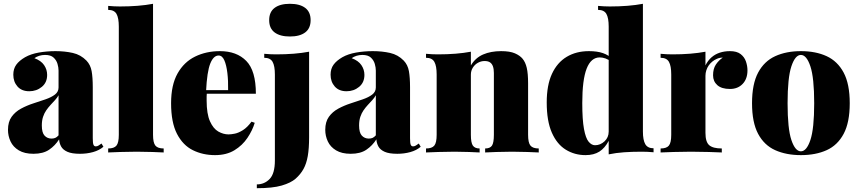

<svg xmlns="http://www.w3.org/2000/svg" viewBox="-20 -802 4521 1010"><path d="M156 7Q109 7 79 -11Q49 -29 35.5 -58Q22 -87 22 -119Q22 -161 41 -187.5Q60 -214 90.5 -230.5Q121 -247 155 -258Q189 -269 219.5 -279.5Q250 -290 269 -304.5Q288 -319 288 -342V-431Q288 -447 282.5 -466Q277 -485 262 -499Q247 -513 217 -513Q201 -513 186.5 -508.5Q172 -504 161 -496Q196 -483 212 -459.5Q228 -436 228 -408Q228 -368 200 -345Q172 -322 134 -322Q94 -322 72 -347Q50 -372 50 -409Q50 -440 65.5 -461.5Q81 -483 112 -501Q142 -518 184 -525.5Q226 -533 272 -533Q321 -533 363 -523.5Q405 -514 435 -483Q456 -461 462 -428Q468 -395 468 -343V-75Q468 -50 471.5 -41Q475 -32 484 -32Q492 -32 499.5 -37Q507 -42 514 -47L524 -30Q502 -11 469.5 -2Q437 7 401 7Q358 7 334.5 -3.5Q311 -14 301.5 -31.5Q292 -49 291 -69Q270 -36 238.5 -14.5Q207 7 156 7ZM251 -73Q262 -73 270.5 -76.5Q279 -80 288 -90V-301Q281 -288 269.5 -275.5Q258 -263 246 -250Q234 -237 223.5 -222Q213 -207 206.5 -187.5Q200 -168 200 -142Q200 -104 214.5 -88.5Q229 -73 251 -73Z M785 -782V-93Q785 -51 797.5 -36Q810 -21 841 -21V0Q821 -1 781 -2.5Q741 -4 699 -4Q657 -4 614 -2.5Q571 -1 549 0V-21Q580 -21 592.5 -36Q605 -51 605 -93V-662Q605 -707 593 -728.5Q581 -750 549 -750V-771Q581 -768 611 -768Q661 -768 704.5 -771.5Q748 -775 785 -782Z M1137 -533Q1225 -533 1275.5 -481.5Q1326 -430 1326 -309H1013L1011 -328H1180Q1181 -377 1176 -418.5Q1171 -460 1160 -485Q1149 -510 1130 -510Q1103 -510 1086 -467.5Q1069 -425 1064 -322L1068 -314Q1067 -304 1067 -294Q1067 -284 1067 -273Q1067 -203 1084.5 -164Q1102 -125 1128.5 -110Q1155 -95 1182 -95Q1196 -95 1215.5 -99Q1235 -103 1258 -117.5Q1281 -132 1303 -162L1320 -156Q1308 -116 1281.5 -76.5Q1255 -37 1213 -11.5Q1171 14 1111 14Q1047 14 994.5 -12Q942 -38 911 -98Q880 -158 880 -259Q880 -355 914 -415.5Q948 -476 1006.5 -504.5Q1065 -533 1137 -533Z M1331 188V168Q1371 168 1398.5 139.5Q1426 111 1426 42V-410Q1426 -455 1414 -476.5Q1402 -498 1370 -498V-519Q1402 -516 1432 -516Q1482 -516 1525.5 -519.5Q1569 -523 1606 -530V-80Q1606 -21 1599 19Q1592 59 1576.5 87Q1561 115 1535 138Q1510 160 1462 174Q1414 188 1331 188ZM1505 -782Q1557 -782 1585.5 -760.5Q1614 -739 1614 -696Q1614 -653 1585.5 -631.5Q1557 -610 1505 -610Q1453 -610 1424.5 -631.5Q1396 -653 1396 -696Q1396 -739 1424.5 -760.5Q1453 -782 1505 -782Z M1825 7Q1778 7 1748 -11Q1718 -29 1704.5 -58Q1691 -87 1691 -119Q1691 -161 1710 -187.5Q1729 -214 1759.5 -230.5Q1790 -247 1824 -258Q1858 -269 1888.5 -279.5Q1919 -290 1938 -304.5Q1957 -319 1957 -342V-431Q1957 -447 1951.5 -466Q1946 -485 1931 -499Q1916 -513 1886 -513Q1870 -513 1855.5 -508.5Q1841 -504 1830 -496Q1865 -483 1881 -459.5Q1897 -436 1897 -408Q1897 -368 1869 -345Q1841 -322 1803 -322Q1763 -322 1741 -347Q1719 -372 1719 -409Q1719 -440 1734.5 -461.5Q1750 -483 1781 -501Q1811 -518 1853 -525.5Q1895 -533 1941 -533Q1990 -533 2032 -523.5Q2074 -514 2104 -483Q2125 -461 2131 -428Q2137 -395 2137 -343V-75Q2137 -50 2140.5 -41Q2144 -32 2153 -32Q2161 -32 2168.5 -37Q2176 -42 2183 -47L2193 -30Q2171 -11 2138.5 -2Q2106 7 2070 7Q2027 7 2003.5 -3.5Q1980 -14 1970.5 -31.5Q1961 -49 1960 -69Q1939 -36 1907.5 -14.5Q1876 7 1825 7ZM1920 -73Q1931 -73 1939.5 -76.5Q1948 -80 1957 -90V-301Q1950 -288 1938.5 -275.5Q1927 -263 1915 -250Q1903 -237 1892.5 -222Q1882 -207 1875.5 -187.5Q1869 -168 1869 -142Q1869 -104 1883.5 -88.5Q1898 -73 1920 -73Z M2616 -533Q2662 -533 2688.5 -521.5Q2715 -510 2729 -493Q2744 -475 2751 -445Q2758 -415 2758 -364V-93Q2758 -51 2770.5 -36Q2783 -21 2814 -21V0Q2794 -1 2753.5 -2.5Q2713 -4 2674 -4Q2632 -4 2592 -2.5Q2552 -1 2532 0V-21Q2558 -21 2568 -36Q2578 -51 2578 -93V-418Q2578 -439 2573 -453Q2568 -467 2557.5 -474Q2547 -481 2529 -481Q2511 -481 2494.5 -472Q2478 -463 2467.5 -446.5Q2457 -430 2457 -409V-93Q2457 -51 2467.5 -36Q2478 -21 2503 -21V0Q2484 -1 2447 -2.5Q2410 -4 2371 -4Q2329 -4 2286 -2.5Q2243 -1 2221 0V-21Q2252 -21 2264.5 -36Q2277 -51 2277 -93V-410Q2277 -455 2265 -476.5Q2253 -498 2221 -498V-519Q2253 -516 2283 -516Q2333 -516 2376.5 -519.5Q2420 -523 2457 -530V-458Q2481 -498 2521.5 -515.5Q2562 -533 2616 -533Z M3362 -782V-110Q3362 -65 3374.5 -43.5Q3387 -22 3418 -22V-1Q3387 -4 3356 -4Q3306 -4 3263 -1Q3220 2 3182 10V-662Q3182 -707 3170 -728.5Q3158 -750 3126 -750V-771Q3158 -768 3188 -768Q3238 -768 3281.5 -771.5Q3325 -775 3362 -782ZM3078 -533Q3122 -533 3152 -522.5Q3182 -512 3205 -489L3194 -478Q3181 -489 3165 -494.5Q3149 -500 3135 -500Q3089 -500 3066 -441Q3043 -382 3043 -260Q3043 -172 3052 -123.5Q3061 -75 3076.5 -56.5Q3092 -38 3110 -38Q3138 -38 3160 -58.5Q3182 -79 3182 -110V-61Q3162 -23 3133 -4.5Q3104 14 3060 14Q3003 14 2956.5 -14.5Q2910 -43 2883 -104Q2856 -165 2856 -263Q2856 -354 2883.5 -413.5Q2911 -473 2961 -503Q3011 -533 3078 -533Z M3820 -533Q3856 -533 3876 -517.5Q3896 -502 3904 -478.5Q3912 -455 3912 -432Q3912 -387 3886.5 -360.5Q3861 -334 3820 -334Q3776 -334 3753.5 -354Q3731 -374 3731 -406Q3731 -440 3745.5 -462Q3760 -484 3782 -499Q3764 -499 3750 -492Q3738 -487 3727 -478Q3716 -469 3708 -457.5Q3700 -446 3695.5 -432Q3691 -418 3691 -403V-103Q3691 -55 3711 -38Q3731 -21 3777 -21V0Q3754 -1 3708.5 -2.5Q3663 -4 3615 -4Q3570 -4 3524 -2.5Q3478 -1 3455 0V-21Q3486 -21 3498.5 -36Q3511 -51 3511 -93V-410Q3511 -455 3499 -476.5Q3487 -498 3455 -498V-519Q3487 -516 3517 -516Q3567 -516 3610.5 -519.5Q3654 -523 3691 -530V-458Q3704 -484 3723 -500.5Q3742 -517 3766.5 -525Q3791 -533 3820 -533Z M4193 -533Q4271 -533 4328.5 -506.5Q4386 -480 4418 -420Q4450 -360 4450 -259Q4450 -158 4418 -98Q4386 -38 4328.5 -12Q4271 14 4193 14Q4116 14 4058 -12Q4000 -38 3968 -98Q3936 -158 3936 -259Q3936 -360 3968 -420Q4000 -480 4058 -506.5Q4116 -533 4193 -533ZM4193 -513Q4163 -513 4143 -453Q4123 -393 4123 -259Q4123 -125 4143 -65.5Q4163 -6 4193 -6Q4223 -6 4243 -65.5Q4263 -125 4263 -259Q4263 -393 4243 -453Q4223 -513 4193 -513Z"/></svg>

Font: Playfair Display Black
Style: Regular
Weight: 900
Designer: Claus Eggers Sørensen
Foundry: Claus Eggers Sørensen
Version: Version 1.203